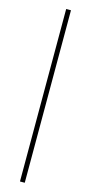

<svg xmlns="http://www.w3.org/2000/svg" viewBox="-133 -814 442 929"><g transform="rotate(15 87.5 -350.0)"><path d="M75 -782H99V82H75Z"/></g></svg>

Font: Phudu Light
Style: Regular
Weight: 300
Version: Version 1.005;gftools[0.9.23]